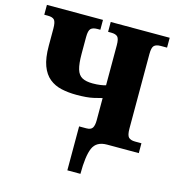

<svg xmlns="http://www.w3.org/2000/svg" viewBox="-130 -826 1059 1148"><g transform="rotate(15 399.0 -252.0)"><path d="M392 210V-62H436Q465 -62 474.5 -77.5Q484 -93 484 -124V-262Q471 -258 431.5 -249Q392 -240 327 -240Q277 -240 234 -249.5Q191 -259 159 -285Q127 -311 109.5 -358Q92 -405 92 -480V-586Q92 -628 80.5 -640.5Q69 -653 40 -653H18V-714H365V-653H347Q319 -653 306.5 -641Q294 -629 294 -589V-486Q294 -424 304 -390.5Q314 -357 338 -344Q362 -331 403 -331Q429 -331 450 -334Q471 -337 484 -341V-589Q484 -629 472 -641Q460 -653 432 -653H413V-714H778V-653H739Q711 -653 698.5 -641Q686 -629 686 -589V-128Q686 -86 698.5 -73.5Q711 -61 739 -61H778V0H582Q516 0 494.5 49.5Q473 99 473 210Z"/></g></svg>

Font: Noto Serif Black
Style: Regular
Weight: 900
Designer: Monotype Design Team
Foundry: Monotype Imaging Inc.
Version: Version 2.014; ttfautohint (v1.8.4.7-5d5b)